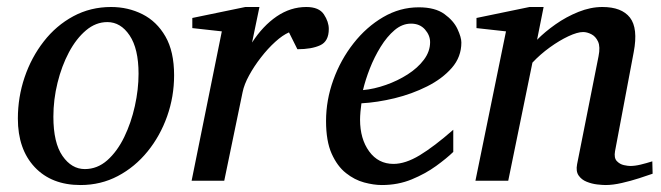

<svg xmlns="http://www.w3.org/2000/svg" viewBox="-20 -514 1879 546"><path d="M475.1 -299.8Q475.1 -239.3 455.3 -183.3Q435.5 -127.4 399.7 -83.3Q363.8 -39.1 315.2 -13.4Q266.6 12.2 209 12.2Q126.5 12.2 78.6 -38.8Q30.8 -89.8 30.8 -176.8Q30.8 -237.8 50 -294.4Q69.3 -351.1 104.5 -396.2Q139.6 -441.4 188.5 -467.8Q237.3 -494.1 295.9 -494.1Q344.2 -494.1 385 -473.6Q425.8 -453.1 450.4 -410.4Q475.1 -367.7 475.1 -299.8ZM374 -304.2Q374 -375.5 348.6 -413.3Q323.2 -451.2 285.2 -451.2Q252.4 -451.2 224.6 -427.7Q196.8 -404.3 176 -365.2Q155.3 -326.2 143.6 -278.6Q131.8 -231 131.8 -182.1Q131.8 -107.9 157.7 -70.6Q183.6 -33.2 221.2 -33.2Q256.8 -33.2 285.2 -58.3Q313.5 -83.5 333.3 -124.3Q353 -165 363.5 -212.4Q374 -259.8 374 -304.2Z M915 -431.6Q915 -396.5 890.6 -385.3Q866.2 -374 825.7 -374L801.8 -421.9Q783.7 -414.1 762.7 -395Q741.7 -376 722.2 -350.8Q702.6 -325.7 688.5 -299.8Q674.3 -273.9 669.9 -252L617.7 0H524.9L610.8 -424.8L526.9 -434.1V-462.9L677.7 -494.1H717.8L696.8 -393.1Q727.5 -440.4 766.8 -467.3Q806.2 -494.1 851.1 -494.1Q887.2 -494.1 901.1 -473.1Q915 -452.1 915 -431.6Z M1292 -393.1Q1292 -352.1 1264.9 -321Q1237.8 -290 1194.6 -268.3Q1151.4 -246.6 1102.1 -234.6Q1052.7 -222.7 1007.8 -220.2Q1006.3 -210.4 1005.1 -196.8Q1003.9 -183.1 1003.9 -173.8Q1003.9 -119.1 1029.8 -83.5Q1055.7 -47.9 1099.1 -47.9Q1132.8 -47.9 1173.6 -72.5Q1214.4 -97.2 1269 -145V-82Q1250.5 -64 1220.2 -42Q1189.9 -20 1150.9 -3.9Q1111.8 12.2 1065.9 12.2Q1043 12.2 1015.6 4.9Q988.3 -2.4 963.6 -22Q939 -41.5 923.1 -77.1Q907.2 -112.8 907.2 -169.9Q907.2 -229.5 928 -286.9Q948.7 -344.2 985.4 -390.9Q1022 -437.5 1069.6 -465.3Q1117.2 -493.2 1170.9 -493.2Q1217.3 -493.2 1243.7 -474.1Q1270 -455.1 1281 -431.4Q1292 -407.7 1292 -393.1ZM1203.1 -394Q1203.1 -413.6 1188.5 -430.2Q1173.8 -446.8 1148.9 -446.8Q1124 -446.8 1102.3 -428.5Q1080.6 -410.2 1062.5 -380.9Q1044.4 -351.6 1031.7 -319.1Q1019 -286.6 1012.2 -257.8Q1043.9 -260.7 1077.4 -272.5Q1110.8 -284.2 1139.4 -302.5Q1168 -320.8 1185.5 -344.2Q1203.1 -367.7 1203.1 -394Z M1835.9 -20Q1820.8 -14.6 1797.4 -7.1Q1773.9 0.5 1748.5 6.3Q1723.1 12.2 1702.1 12.2Q1693.4 12.2 1678.2 10.5Q1663.1 8.8 1648.4 2.9Q1633.8 -2.9 1625.5 -14.9Q1617.2 -26.9 1621.1 -46.9L1682.1 -354Q1687.5 -380.9 1680.7 -395.8Q1673.8 -410.6 1661.6 -416.7Q1649.4 -422.9 1638.2 -422.9Q1622.1 -422.9 1596.4 -410.9Q1570.8 -398.9 1543.5 -379.2Q1516.1 -359.4 1494.1 -335.9L1425.3 0H1332L1418.9 -424.8L1335 -434.1V-462.9L1485.8 -494.1H1525.9L1507.3 -400.9Q1529.3 -423.3 1559.8 -444.8Q1590.3 -466.3 1625 -480.2Q1659.7 -494.1 1692.9 -494.1Q1748 -494.1 1771.5 -463.9Q1794.9 -433.6 1782.2 -366.2L1729 -84Q1725.6 -64.9 1734.1 -55.9Q1742.7 -46.9 1754.4 -44.4Q1766.1 -42 1772 -42Q1785.6 -42 1801.8 -45.9Q1817.9 -49.8 1835 -55.2Z"/></svg>

Font: Charis
Style: Italic
Weight: 400
Italic angle: -11°
Designer: Walt Agee, Miriam Martin, Annie Olsen, Victor Gaultney, Lorna Priest, Alan Ward, Bob Hallissy, Martin Hosken, Sharon Cor
Foundry: SIL Global
Version: Version 7.000